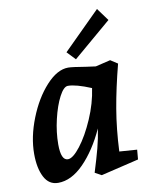

<svg xmlns="http://www.w3.org/2000/svg" viewBox="-86 -823 718 900"><g transform="rotate(-10 273.0 -372.5)"><path d="M30 -140Q30 -220 64.5 -307.5Q99 -395 152 -453Q205 -511 257 -511Q276 -511 342 -500L386 -494L457 -511L491 -489Q462 -377 446 -283Q430 -189 425 -82L509 -76L505 -30L325 13L294 -4Q314 -68 326 -113.5Q338 -159 345 -206Q300 -108 240.5 -47.5Q181 13 118 13Q74 13 52 -29.5Q30 -72 30 -140ZM182 -88Q206 -88 242 -134.5Q278 -181 309.5 -253.5Q341 -326 351 -397Q279 -427 241 -427Q221 -427 199.5 -386Q178 -345 163.5 -283.5Q149 -222 149 -164Q149 -88 182 -88ZM262 -583 438 -758 482 -698 300 -543Z"/></g></svg>

Font: Andada Pro
Style: Bold Italic
Weight: 700
Italic angle: -7°
Designer: Carolina Giovagnoli
Foundry: Huerta Tipografica
Version: Version 3.005; ttfautohint (v1.8.4)